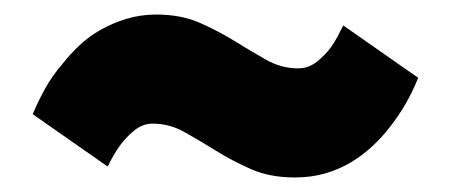

<svg xmlns="http://www.w3.org/2000/svg" viewBox="-20 -492 620 264"><path d="M128 -263 25 -335Q33 -354 42.5 -371Q52 -388 65 -403Q75 -416 88 -428.5Q101 -441 117.5 -450.5Q134 -460 153.5 -466Q173 -472 195 -472Q229 -472 255 -460.5Q281 -449 303.5 -435Q326 -421 346.5 -409.5Q367 -398 390 -398Q404 -398 415.5 -407Q427 -416 435 -427Q440 -434 444 -441.5Q448 -449 452 -457L555 -385Q547 -365 537 -348Q527 -331 515 -316Q505 -303 491.5 -290.5Q478 -278 462 -268.5Q446 -259 427 -253.5Q408 -248 385 -248Q351 -248 325 -259.5Q299 -271 276.5 -285Q254 -299 233.5 -310.5Q213 -322 190 -322Q176 -322 164.5 -312.5Q153 -303 145 -292Q140 -285 136 -278Q132 -271 128 -263Z"/></svg>

Font: Golos Text VF
Style: Regular
Weight: 400
Designer: A.Korolkova, Vitaly Kuzmin
Foundry: ParaType Ltd
Version: Version 2.003